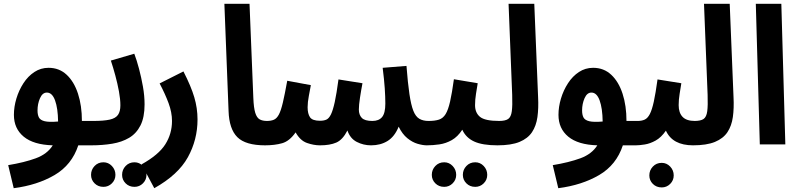

<svg xmlns="http://www.w3.org/2000/svg" viewBox="-20 -758 4201 1008"><path d="M52 230 23 109Q108 95 168 73Q228 51 257 5Q156 2 104.5 -40.5Q53 -83 53 -155Q53 -197 66 -240.5Q79 -284 103 -321Q127 -358 160.5 -380Q194 -402 235 -402Q291 -402 330 -365.5Q369 -329 389.5 -266Q410 -203 410 -123H469Q498 -123 514.5 -105.5Q531 -88 531 -61Q531 5 460 5H391Q357 108 266.5 161Q176 214 52 230ZM177 -178Q177 -155 184.5 -141Q192 -127 215 -121.5Q238 -116 285 -120Q284 -190 269 -231Q254 -272 226 -272Q203 -272 190 -242.5Q177 -213 177 -178Z M686 223Q658 223 639.5 204.5Q621 186 621 160Q621 133 639.5 113.5Q658 94 686 94Q712 94 730.5 113.5Q749 133 749 160Q749 186 730.5 204.5Q712 223 686 223ZM523 223Q495 223 476.5 204.5Q458 186 458 160Q458 133 476.5 113.5Q495 94 523 94Q549 94 567.5 113.5Q586 133 586 160Q586 186 567.5 204.5Q549 223 523 223Z M459 5 469 -123Q525 -123 556 -130Q587 -137 599.5 -155Q612 -173 612 -205Q612 -237 604.5 -278Q597 -319 585.5 -361.5Q574 -404 562 -440L685 -476Q698 -442 710 -396.5Q722 -351 730.5 -303Q739 -255 739 -210Q739 -142 717.5 -99.5Q696 -57 658 -34.5Q620 -12 569 -3.5Q518 5 459 5Z M790 230 723 105Q813 55 848 -0.5Q883 -56 883 -123Q883 -168 865 -216.5Q847 -265 818 -320L943 -383Q983 -305 1000 -247.5Q1017 -190 1017 -131Q1017 -24 966 68Q915 160 790 230Z M1372 5Q1269 5 1226 -38Q1183 -81 1180 -175L1158 -738H1290L1310 -244Q1312 -192 1320 -166Q1328 -140 1343 -131.5Q1358 -123 1382 -123Q1413 -123 1428 -105.5Q1443 -88 1443 -61Q1443 -31 1425 -13Q1407 5 1372 5Z M1371 5 1381 -123Q1403 -123 1418 -129.5Q1433 -136 1444 -156.5Q1455 -177 1465 -219.5Q1475 -262 1488 -334L1612 -311Q1608 -289 1601.5 -255Q1595 -221 1595 -195Q1595 -161 1607.5 -142.5Q1620 -124 1660 -124Q1680 -124 1693.5 -130Q1707 -136 1717.5 -157.5Q1728 -179 1737.5 -222.5Q1747 -266 1757 -341L1883 -321Q1876 -285 1870 -245.5Q1864 -206 1864 -183Q1864 -155 1879.5 -139Q1895 -123 1935 -123Q1969 -123 1986 -143.5Q2003 -164 2003 -214Q2003 -249 2000 -294Q1997 -339 1989 -402L2114 -412Q2121 -321 2129.5 -264Q2138 -207 2150 -176.5Q2162 -146 2181.5 -134.5Q2201 -123 2230 -123Q2261 -123 2276.5 -105Q2292 -87 2292 -61Q2292 -31 2274 -13Q2256 5 2221 5Q2200 5 2172.5 -3Q2145 -11 2118.5 -32.5Q2092 -54 2073 -93Q2052 -41 2015 -18Q1978 5 1928 5Q1888 5 1853 -13Q1818 -31 1804 -73Q1779 -24 1745.5 -9.5Q1712 5 1660 5Q1627 5 1591.5 -7.5Q1556 -20 1532 -63Q1500 -17 1461 -6Q1422 5 1371 5Z M2475 223Q2447 223 2428.5 204.5Q2410 186 2410 160Q2410 133 2428.5 113.5Q2447 94 2475 94Q2501 94 2519.5 113.5Q2538 133 2538 160Q2538 186 2519.5 204.5Q2501 223 2475 223ZM2312 223Q2284 223 2265.5 204.5Q2247 186 2247 160Q2247 133 2265.5 113.5Q2284 94 2312 94Q2338 94 2356.5 113.5Q2375 133 2375 160Q2375 186 2356.5 204.5Q2338 223 2312 223Z M2220 5 2230 -123Q2263 -123 2284.5 -130Q2306 -137 2319.5 -159Q2333 -181 2343 -225Q2353 -269 2363 -342L2488 -321Q2484 -297 2479 -265.5Q2474 -234 2474 -206Q2474 -166 2500 -144.5Q2526 -123 2602 -123Q2633 -123 2648 -105Q2663 -87 2663 -61Q2663 -31 2645 -13Q2627 5 2592 5Q2513 5 2469.5 -15Q2426 -35 2407 -77Q2383 -40 2352 -22.5Q2321 -5 2287 0Q2253 5 2220 5Z M2591 5 2600 -123Q2633 -123 2648 -133.5Q2663 -144 2667 -174Q2671 -204 2669 -260L2650 -738H2785L2805 -248Q2808 -190 2801.5 -143.5Q2795 -97 2773 -64Q2751 -31 2707.5 -13Q2664 5 2591 5Z M2911 230 2882 109Q2967 95 3027 73Q3087 51 3116 5Q3015 2 2963.5 -40.5Q2912 -83 2912 -155Q2912 -197 2925 -240.5Q2938 -284 2962 -321Q2986 -358 3019.5 -380Q3053 -402 3094 -402Q3150 -402 3189 -365.5Q3228 -329 3248.5 -266Q3269 -203 3269 -123H3328Q3357 -123 3373.5 -105.5Q3390 -88 3390 -61Q3390 5 3319 5H3250Q3216 108 3125.5 161Q3035 214 2911 230ZM3036 -178Q3036 -155 3043.5 -141Q3051 -127 3074 -121.5Q3097 -116 3144 -120Q3143 -190 3128 -231Q3113 -272 3085 -272Q3062 -272 3049 -242.5Q3036 -213 3036 -178Z M3454 226Q3426 226 3407.5 207.5Q3389 189 3389 163Q3389 136 3407.5 116.5Q3426 97 3454 97Q3480 97 3498.5 116.5Q3517 136 3517 163Q3517 189 3498.5 207.5Q3480 226 3454 226Z M3318 5 3328 -123Q3349 -123 3364.5 -130Q3380 -137 3391.5 -159Q3403 -181 3412.5 -224.5Q3422 -268 3432 -341L3557 -321Q3553 -296 3548 -265Q3543 -234 3543 -206Q3543 -166 3563.5 -144.5Q3584 -123 3628 -123Q3659 -123 3674 -105Q3689 -87 3689 -61Q3689 -31 3671.5 -13Q3654 5 3619 5Q3511 5 3476 -72Q3451 -36 3422 -20Q3393 -4 3365 0.5Q3337 5 3318 5Z M3617 5 3626 -123Q3659 -123 3674 -133.5Q3689 -144 3693 -174Q3697 -204 3695 -260L3676 -738H3811L3831 -248Q3834 -190 3827.5 -143.5Q3821 -97 3799 -64Q3777 -31 3733.5 -13Q3690 5 3617 5Z M3969 0 3948 -738H4082L4103 0Z"/></svg>

Font: Noto Sans Arabic ExtCond
Style: Bold
Weight: 700
Width: 2
Designer: Monotype Design Team, Nadine Chahine, Nizar Qandah and Khaled Hosny
Foundry: Monotype Imaging Inc.
Version: Version 2.012; ttfautohint (v1.8.4.7-5d5b)